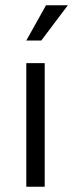

<svg xmlns="http://www.w3.org/2000/svg" viewBox="-20 -710 278 730"><path d="M80 0V-470H150V0ZM137 -556H80L155 -690H238Z"/></svg>

Font: Mukta Malar Light
Style: Regular
Weight: 300
Designer: Aadarsh Rajan, Girish Dalvi, Yashodeep Gholap
Foundry: Ek Type
Version: Version 2.538;PS 1.000;hotconv 16.6.51;makeotf.lib2.5.65220;